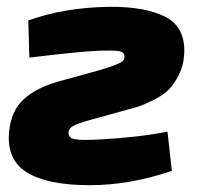

<svg xmlns="http://www.w3.org/2000/svg" viewBox="-20 -531 584 563"><path d="M66 -362 63 -471Q168 -509 300 -511Q407 -512 466 -481Q525 -450 520 -371Q518 -337 503.5 -309.5Q489 -282 473 -266.5Q457 -251 430.5 -238Q404 -225 391.5 -220.5Q379 -216 359 -211L240 -178Q205 -168 193.5 -161Q182 -154 181 -143Q180 -127 198.5 -123Q217 -119 271 -122Q386 -128 471 -145L484 -30Q361 12 243 12Q118 12 58 -26Q-2 -64 7 -147Q13 -206 49 -239.5Q85 -273 151 -292L271 -325Q332 -343 341 -353Q345 -359 345 -366Q345 -378 329.5 -381Q314 -384 263 -382Q205 -379 66 -362Z"/></svg>

Font: Exo 2.0 Extra Bold
Style: Italic
Weight: 800
Italic angle: -8°
Designer: Natanael Gama
Version: Version 1.001;PS 001.001;hotconv 1.0.70;makeotf.lib2.5.58329